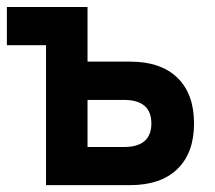

<svg xmlns="http://www.w3.org/2000/svg" viewBox="-20 -538 626 558"><path d="M113.8 0V-406.7H0V-517.6H234.4V-358.9H358.4Q447.3 -358.9 495.6 -312Q543.9 -265.1 543.9 -179.2Q543.9 -93.8 495.6 -46.9Q447.3 0 358.4 0ZM234.4 -110.8H340.3Q419.9 -110.8 419.9 -179.2Q419.9 -247.6 340.3 -247.6H234.4Z"/></svg>

Font: Cascadia Code SemiBold
Style: Regular
Weight: 600
Monospace: yes
Designer: Aaron Bell
Foundry: Saja Typeworks
Version: Version 2404.023; ttfautohint (v1.8.4)